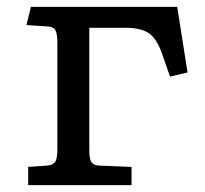

<svg xmlns="http://www.w3.org/2000/svg" viewBox="-20 -539 596 559"><path d="M62 0V-53L119 -57Q136 -59 141.5 -69Q147 -79 147 -105V-414Q147 -440 141.5 -450.5Q136 -461 119 -462L57 -466L70 -519H496L526 -328L475 -316L451 -385Q436 -427 413 -442.5Q390 -458 347 -458H240V-102Q240 -78 245.5 -68Q251 -58 267 -57L363 -53V0Z"/></svg>

Font: Literata 7pt
Style: Regular
Weight: 400
Designer: Latin by Veronika Burian and Jose Scaglione. Greek by Irene Vlachou. Cyrillic by Vera Evstafieva.
Foundry: TypeTogether
Version: Version 3.002